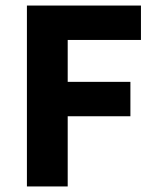

<svg xmlns="http://www.w3.org/2000/svg" viewBox="-20 -672 564 692"><path d="M77 0H224V-253H450V-377H224V-528H488V-652H77Z"/></svg>

Font: Giro Sans Regular
Style: Bold
Weight: 700
Designer: Paul D. Hunt
Foundry: Adobe Systems Incorporated
Version: Version 1.000;PS 1.0;hotconv 1.0.88;makeotf.lib2.5.647800